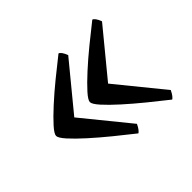

<svg xmlns="http://www.w3.org/2000/svg" viewBox="-104 -629 739 739"><g transform="rotate(-45 265.0 -259.5)"><path d="M279 -42Q242 -71 201.5 -104Q161 -137 126 -168.5Q91 -200 69.5 -224Q48 -248 48 -259Q48 -270 69.5 -294Q91 -318 126 -350Q161 -382 201.5 -415Q242 -448 279 -477Q284 -476 290 -468Q296 -460 301 -446L148 -260L301 -72Q295 -59 289 -51.5Q283 -44 279 -42ZM463 -42Q426 -71 385.5 -104Q345 -137 310 -168.5Q275 -200 253.5 -224Q232 -248 232 -259Q232 -270 253.5 -294Q275 -318 310 -350Q345 -382 385.5 -415Q426 -448 463 -477Q468 -476 474 -468Q480 -460 485 -446L332 -260L485 -72Q479 -59 473 -51.5Q467 -44 463 -42Z"/></g></svg>

Font: Texturina 72pt Medium
Style: Regular
Weight: 500
Designer: Guillermo Torres Carreño
Foundry: Omnibus-Type
Version: Version 1.002; ttfautohint (v1.8.3)